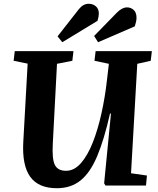

<svg xmlns="http://www.w3.org/2000/svg" viewBox="-20 -980 837 1014"><path d="M672 -65 756 -53 751 0H537L530 -12L566 -380H561Q530 -243 493.5 -156Q457 -69 406 -27.5Q355 14 280 14Q183 14 139.5 -46.5Q96 -107 103 -231L126 -644L52 -659L58 -710H368L362 -659L281 -643L259 -225Q254 -141 269.5 -109.5Q285 -78 329 -78Q372 -78 407.5 -118.5Q443 -159 470 -227.5Q497 -296 516 -382Q535 -468 545 -558L555 -643L479 -659L485 -710H782L776 -659L705 -643ZM396 -931Q419 -960 448 -960Q471 -960 486.5 -946.5Q502 -933 502 -908Q502 -893 495 -870L309 -757L284 -788ZM598 -914Q625 -941 651 -941Q671 -941 686 -927.5Q701 -914 701 -886Q701 -876 698.5 -865Q696 -854 692 -841L498 -757L477 -790Z"/></svg>

Font: Literata 36pt
Style: Bold Italic
Weight: 700
Italic angle: -2°
Designer: Latin by Veronika Burian and Jose Scaglione. Greek by Irene Vlachou. Cyrillic by Vera Evstafieva
Foundry: TypeTogether
Version: Version 3.002